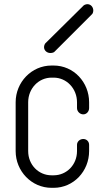

<svg xmlns="http://www.w3.org/2000/svg" viewBox="-20 -898 502 920"><path d="M399 -878C391 -878 381 -874 377 -868L201 -694C195 -690 191 -680 191 -672C191 -656 205 -644 221 -644C229 -644 239 -646 243 -652L419 -828C425 -832 427 -842 427 -848C427 -864 415 -878 399 -878ZM227 -584C131 -584 55 -504 55 -408V-174C55 -78 131 2 227 2H237C333 2 407 -78 407 -174V-204C407 -220 395 -232 379 -232C363 -232 349 -220 349 -204V-174C349 -108 299 -58 237 -58H227C165 -58 115 -108 115 -174V-408C115 -474 165 -526 227 -526H237C299 -526 349 -474 349 -408V-380C349 -364 363 -350 379 -350C395 -350 407 -364 407 -380V-408C407 -504 333 -584 237 -584Z"/></svg>

Font: bauhaus_2017
Style: _regular
Weight: 400
Version: Version 1.0